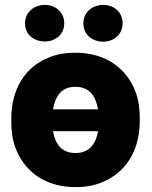

<svg xmlns="http://www.w3.org/2000/svg" viewBox="-20 -753 620 783"><path d="M26 -259C26 -221 30 -186 42 -153C76 -59 158 10 288 10C329 10 366 4 399 -11C492 -50 550 -137 550 -260V-269C550 -307 546 -342 534 -375C500 -469 417 -538 287 -538C247 -538 209 -532 176 -517C83 -479 26 -391 26 -268ZM82 -658C82 -611 119 -584 163 -584C206 -584 242 -612 242 -658C242 -703 207 -733 163 -733C120 -733 82 -704 82 -658ZM196 -218H380C371 -167 345 -129 288 -129C231 -129 206 -165 196 -218ZM196 -307C206 -360 229 -399 287 -399C345 -399 370 -362 380 -307ZM320 -658C320 -612 356 -583 401 -583C445 -583 480 -613 480 -658C480 -703 445 -733 401 -733C358 -733 320 -704 320 -658Z"/></svg>

Font: Asimov Pro
Style: Ult
Weight: 900
Designer: Google
Version: Version 2.000980; 2014